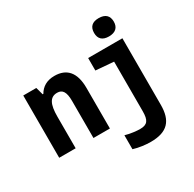

<svg xmlns="http://www.w3.org/2000/svg" viewBox="-211 -997 1482 1466"><g transform="rotate(-30 530.0 -264.0)"><path d="M837 -612C895 -612 925 -641 925 -692C925 -745 895 -773 837 -773C780 -773 751 -745 751 -692C751 -639 781 -612 837 -612ZM44 0H189V-279C189 -387 214 -438 278 -438C324 -438 346 -406 346 -327V0H491V-358C491 -494 432 -560 324 -560C256 -560 211 -531 183 -483H177L159 -549H44ZM711 245C859 245 918 177 918 38V-549H616V-439L774 -426V10C774 91 754 119 689 119C661 119 604 113 561 100V223C608 238 668 245 711 245Z"/></g></svg>

Font: Noto Sans Mono Condensed ExtraBold
Style: Regular
Weight: 800
Width: 3
Designer: Monotype Design Team
Foundry: Monotype Imaging Inc.
Version: Version 2.014